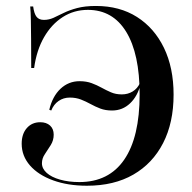

<svg xmlns="http://www.w3.org/2000/svg" viewBox="-20 -602 634 634"><path d="M266.9 11.3Q204 11.3 155.2 -6.5Q106.5 -24.2 79 -55.6Q51.6 -87.1 51.6 -127.4Q51.6 -159.7 68.5 -179Q85.5 -198.4 112.9 -198.4Q133.1 -198.4 145.2 -187.5Q157.3 -176.6 157.3 -157.3Q157.3 -138.7 147.6 -123Q137.9 -107.3 128.2 -93.1Q118.5 -79 118.5 -62.9Q118.5 -45.2 134.3 -31Q150 -16.9 178.2 -8.9Q206.5 -0.8 241.9 -0.8Q339.5 -0.8 390.3 -75Q441.1 -149.2 441.1 -290.3Q441.1 -424.2 396.8 -496.8Q352.4 -569.4 270.2 -569.4Q224.2 -569.4 187.1 -545.6Q150 -521.8 125.4 -479Q100.8 -436.3 92.7 -377.4H83.1Q83.1 -433.9 82.7 -471.4Q82.3 -508.9 81.9 -535.1Q81.5 -561.3 79.8 -580.6H89.5Q92.7 -556.5 100.8 -546.4Q108.9 -536.3 125 -536.3Q141.1 -536.3 156.5 -543.1Q171.8 -550 190.3 -559.3Q208.9 -568.5 234.7 -575.4Q260.5 -582.3 296.8 -582.3Q375 -582.3 432.3 -546Q489.5 -509.7 521.4 -444Q553.2 -378.2 553.2 -289.5Q553.2 -196.8 518.5 -129.4Q483.9 -62.1 420.2 -25.4Q356.5 11.3 266.9 11.3ZM242.7 -333.9Q265.3 -333.9 282.7 -327.4Q300 -321 315.3 -312.5Q330.6 -304 346.4 -297.2Q362.1 -290.3 382.3 -290.3Q402.4 -290.3 418.1 -300Q433.9 -309.7 441.9 -327.4L444.4 -325Q434.7 -284.7 409.7 -260.9Q384.7 -237.1 350 -237.1Q328.2 -237.1 311.3 -243.5Q294.4 -250 279 -258.5Q263.7 -266.9 247.2 -273.4Q230.6 -279.8 210.5 -279.8Q189.5 -279.8 173.4 -268.5Q157.3 -257.3 149.2 -237.1L142.7 -239.5Q153.2 -283.9 179.8 -308.9Q206.5 -333.9 242.7 -333.9Z"/></svg>

Font: Playfair 144pt SemiCondensed SemiBold
Style: Regular
Weight: 600
Width: 4
Designer: Claus Eggers Sørensen
Foundry: Claus Eggers Sørensen
Version: Version 2.203